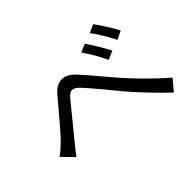

<svg xmlns="http://www.w3.org/2000/svg" viewBox="-124 -992 1249 1249"><g transform="rotate(-45 500.0 -368.0)"><path d="M689 -660 632 -635C665 -590 700 -527 725 -475L784 -501C760 -549 714 -623 689 -660ZM817 -711 761 -685C795 -640 831 -579 857 -527L915 -555C891 -601 844 -676 817 -711ZM52 -255 129 -176C144 -197 167 -226 188 -251C232 -305 322 -416 369 -473C403 -514 428 -517 467 -476C513 -427 574 -352 644 -267C711 -187 803 -92 874 -25L937 -100C841 -181 743 -285 690 -345C635 -408 559 -502 508 -556C446 -623 380 -613 329 -552C267 -480 175 -366 126 -318C99 -292 77 -271 52 -255Z"/></g></svg>

Font: Noto Sans T Chinese Regular
Style: Regular
Weight: 400
Designer: Ryoko NISHIZUKA (kana & ideographs); Paul D. Hunt (Latin, Greek & Cyrillic); Wenlong ZHANG (bopomofo); Sandoll Communica
Foundry: Adobe Systems Incorporated
Version: Version 1.000;PS 1;hotconv 1.0.78;makeotf.lib2.5.61930